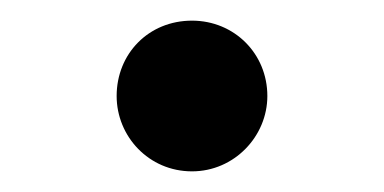

<svg xmlns="http://www.w3.org/2000/svg" viewBox="-20 -150 372 186"><path d="M166 16C207 16 239 -18 239 -57C239 -98 207 -130 166 -130C124 -130 93 -98 93 -57C93 -18 124 16 166 16Z"/></svg>

Font: Noto Serif SC SemiBold
Style: Regular
Weight: 600
Designer: Ryoko NISHIZUKA 西塚涼子 (kana & ideographs); Frank Grießhammer (Latin, Greek & Cyrillic); Wenlong ZHANG 张文龙 (bopomofo); San
Foundry: Adobe
Version: Version 2.001;hotconv 1.1.0;makeotfexe 2.6.0